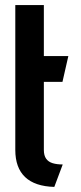

<svg xmlns="http://www.w3.org/2000/svg" viewBox="-20 -720 317 753"><path d="M152 -132V-399H225L248 -500H152V-700H40V-132Q40 -62 78.5 -25.5Q117 11 193 13L226 -75Q203 -75 186.5 -80Q170 -85 161 -97.5Q152 -110 152 -132Z"/></svg>

Font: Advent Pro
Style: Regular
Weight: 400
Designer: VivaRado, Andreas Kalpakidis
Foundry: VivaRado, Andreas Kalpakidis
Version: Version 3.000